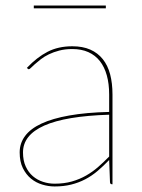

<svg xmlns="http://www.w3.org/2000/svg" viewBox="-20 -665 513 693"><path d="M51 0ZM384 0Q377 0 377 -8L374 -87.5Q353 -65.5 332 -47.8Q311 -30 287.5 -17.8Q264 -5.5 237 1.2Q210 8 177 8Q155 8 132.5 1.2Q110 -5.5 92 -20.2Q74 -35 62.5 -58.2Q51 -81.5 51 -115Q51 -148 70.5 -174.2Q90 -200.5 129.8 -219Q169.5 -237.5 230.2 -248.2Q291 -259 374 -261V-324Q374 -362.5 365.5 -393Q357 -423.5 340.5 -444.5Q324 -465.5 299 -476.8Q274 -488 241 -488Q215 -488 194 -482.5Q173 -477 156.5 -469Q140 -461 127.8 -451.5Q115.5 -442 106.5 -434Q97.5 -426 92 -420.5Q86.5 -415 84 -415Q82 -415 79 -418L77 -420Q113 -458 151.5 -478Q190 -498 241 -498Q278.5 -498 305.8 -486Q333 -474 351 -451.5Q369 -429 377.5 -396.8Q386 -364.5 386 -324V0ZM177 -2Q211.5 -2 239.5 -10Q267.5 -18 291 -31.5Q314.5 -45 334.8 -62.8Q355 -80.5 374 -100V-251Q216.5 -246 139.8 -211.8Q63 -177.5 63 -115Q63 -85.5 72.8 -64.2Q82.5 -43 98.5 -29.2Q114.5 -15.5 135 -8.8Q155.5 -2 177 -2ZM102 -645H362V-635H102Z"/></svg>

Font: Lato Hairline
Style: Regular
Weight: 100
Designer: Lukasz Dziedzic
Foundry: tyPoland Lukasz Dziedzic
Version: Version 2.007; 2014-02-27